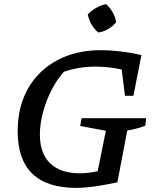

<svg xmlns="http://www.w3.org/2000/svg" viewBox="-20 -905 749 934"><path d="M351 9Q66 9 66 -267Q66 -386 116.5 -474.5Q167 -563 258.5 -612Q350 -661 472 -661Q512 -661 564.5 -655Q617 -649 668 -637L629 -439H588L572 -567Q507 -581 444 -581Q366 -581 291 -556Q256 -517 230 -465.5Q204 -414 189 -358Q174 -302 174 -250Q174 -159 224 -110.5Q274 -62 368 -62Q406 -62 455 -72L495 -269L370 -292L377 -330H691L687 -294Q655 -280 599 -270L551 -18Q484 -4 437.5 2.5Q391 9 351 9ZM496 -885Q515 -868 528.5 -844.5Q542 -821 545 -797Q530 -778 506.5 -764Q483 -750 458 -747Q418 -781 407 -835Q424 -853 447.5 -866.5Q471 -880 496 -885Z"/></svg>

Font: Piazzolla SC Medium
Style: Italic
Weight: 500
Italic angle: -11.3°
Designer: Juan Pablo del Peral
Foundry: Huerta Tipografica
Version: Version 1.330